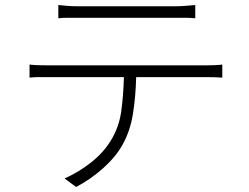

<svg xmlns="http://www.w3.org/2000/svg" viewBox="-20 -712 996 767"><path d="M98 -454Q116 -452 134 -451.5Q152 -451 175 -451H800Q815 -451 833 -451.5Q851 -452 868 -454V-402Q854 -403 835.5 -403.5Q817 -404 800 -404H524Q522 -325 511 -256.5Q500 -188 469 -133Q443 -86 393 -41Q343 4 284 35L238 1Q296 -25 345 -64Q394 -103 423 -151Q456 -205 464.5 -268.5Q473 -332 475 -404H175Q153 -404 135 -404Q117 -404 98 -402ZM213 -692Q232 -690 249.5 -688.5Q267 -687 290 -687H679Q697 -687 719 -688.5Q741 -690 760 -692V-639Q740 -641 718.5 -641Q697 -641 679 -641H292Q269 -641 249.5 -641Q230 -641 213 -639Z"/></svg>

Font: Kinto Sans Light
Style: Regular
Weight: 300
Designer: Authors: Ryoko NISHIZUKA  (kana & ideographs); Paul D. Hunt (Latin, Greek & Cyrillic); Wenlong ZHANG  (bopomofo); Sandol
Foundry: Adobe Systems Incorporated, ookami Inc.
Version: Version 0.001